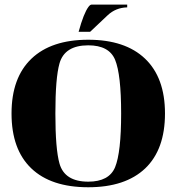

<svg xmlns="http://www.w3.org/2000/svg" viewBox="-20 -790 755 821"><path d="M316.2 -654.1Q337.9 -733.6 358.6 -761Q365.7 -770.3 371.6 -770.3H523.9V-758.5Q474.9 -757.3 440.2 -724.6L365.5 -654.1ZM357.4 10.7Q198.2 10.7 113.8 -70.1Q29.3 -150.9 29.3 -304.7Q29.3 -458 114.7 -539.3Q199.5 -620.1 357.4 -620.1Q515.1 -620.1 600.1 -539.3Q685.5 -458 685.5 -304.7Q685.5 -150.9 601.1 -70.1Q516.1 10.7 357.4 10.7ZM357.4 -13.2Q446.5 -13.2 472.2 -75.2Q498 -138.4 498 -304.7Q498 -471.4 472.2 -534.2Q446.5 -596.2 357.4 -596.2Q256.3 -596.2 234.4 -518.8Q216.8 -456.8 216.8 -304.7Q216.8 -152.6 234.4 -90.6Q256.3 -13.2 357.4 -13.2Z"/></svg>

Font: itsadzoke
Style: Regular
Weight: 700
Width: 7
Version: Version 0.45